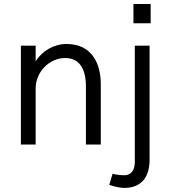

<svg xmlns="http://www.w3.org/2000/svg" viewBox="-20 -713 842 947"><path d="M638.2 -598.1H723.1V-693.4H638.2ZM83 0H155.8V-276.4C155.8 -356.9 221.7 -426.8 301.3 -426.8C382.3 -426.8 403.8 -356.4 403.8 -288.6V0H477.1V-297.9C477.1 -402.8 430.7 -496.1 308.1 -496.1C245.6 -496.1 187 -461.4 155.8 -410.2V-487.8H83ZM593.3 213.9C680.7 213.9 717.8 156.2 717.8 75.2V-487.8H645V84.5C645 117.7 633.3 151.4 591.8 151.4C573.7 151.4 549.8 147.9 535.2 144L519 198.7C540 206.5 570.8 213.9 593.3 213.9Z"/></svg>

Font: HK Grotesk
Style: Regular
Weight: 400
Designer: Alfredo Marco Pradil and Stefan Peev
Foundry: Hanken Design Co.
Version: Version 1.045;PS 001.045;hotconv 1.0.88;makeotf.lib2.5.64775